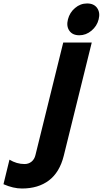

<svg xmlns="http://www.w3.org/2000/svg" viewBox="-193 -876 594 1111"><path d="M337.9 -629.9 175.8 25.9Q151.9 121.1 90.1 168Q28.3 214.8 -65.9 214.8Q-116.2 214.8 -172.9 189.9L-138.2 47.9Q-96.7 73.2 -50.8 73.2Q-27.8 73.2 -10.7 59.6Q6.3 45.9 12.2 21L172.9 -629.9ZM266.1 -671.9Q226.6 -671.9 208.3 -698.2Q189.9 -724.6 200.2 -764.2Q210.4 -803.7 241.2 -829.8Q272 -856 311 -856Q350.6 -856 369.1 -829.6Q387.7 -803.2 377.9 -764.2Q368.2 -725.1 336.4 -698.5Q304.7 -671.9 266.1 -671.9Z"/></svg>

Font: Sinkin Sans 700 Bold Italic
Style: Bold Italic
Weight: 700
Italic angle: -112°
Designer: Keith Bates
Foundry: K-Type
Version: Sinkin Sans (version 1.0)  by Keith Bates   •   © 2014   www